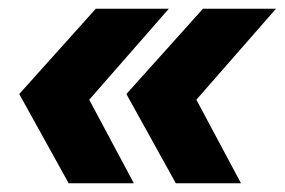

<svg xmlns="http://www.w3.org/2000/svg" viewBox="-20 -538 651 439"><path d="M382 -119 269 -323 444 -518H611L429 -310L531 -119ZM137 -119 24 -323 199 -518H366L184 -310L286 -119Z"/></svg>

Font: MuseoModerno Black
Style: Italic
Weight: 900
Italic angle: -9°
Designer: Pablo Cosgaya, Héctor Gatti, Marcela Romero, and the Authors of The MuseoModerno Project.
Foundry: Omnibus-Type Team
Version: Version 1.003